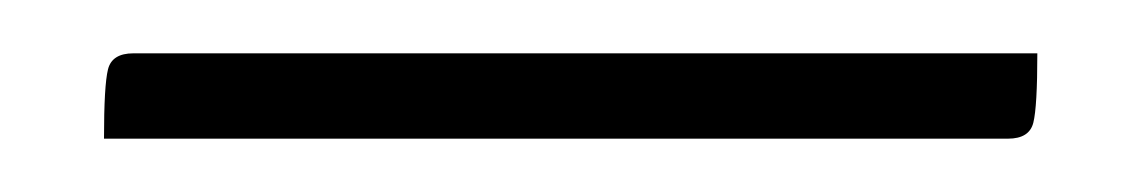

<svg xmlns="http://www.w3.org/2000/svg" viewBox="-20 29 428 72"><path d="M19 81Q19 61 20.5 55Q22 49 30 49H369Q369 69 367.5 75Q366 81 358 81Z"/></svg>

Font: Yanone Kaffeesatz Thin
Style: Regular
Weight: 250
Designer: Yanone
Foundry: Yanone Font Production. Not for release.
Version: Version 1.002